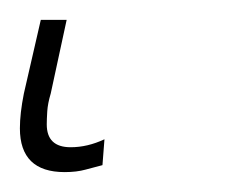

<svg xmlns="http://www.w3.org/2000/svg" viewBox="-36 47 237 193"><path d="M67 213 69 187Q52 195 35 195Q11 195 11 172Q11 167 11.5 159Q12 151 15 141L31 67H5L-12 141Q-16 161 -16 176Q-16 220 29 220Q41 220 50 217.5Q59 215 67 213Z"/></svg>

Font: Noto Sans Display SemiCondensed Thin
Style: Italic
Weight: 250
Width: 4
Designer: Monotype Design team
Foundry: Monotype Imaging Inc.
Version: 1.000